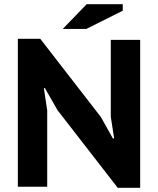

<svg xmlns="http://www.w3.org/2000/svg" viewBox="-20 -890 753 915"><path d="M254 -365 194 -470H189L205 -364V0H65V-705H172L461 -332L518 -230H524L508 -333V-700H648V5H541ZM393 -870H565V-839L391 -752H279Z"/></svg>

Font: PT Sans Caption
Style: Bold
Weight: 700
Designer: A.Korolkova, O.Umpeleva, V.Yefimov
Foundry: ParaType Ltd
Version: Version 2.003W OFL